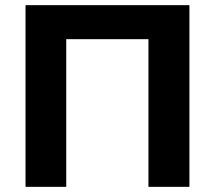

<svg xmlns="http://www.w3.org/2000/svg" viewBox="-20 -725 834 745"><path d="M79 0V-705H715V0H556V-573H237V0Z"/></svg>

Font: Nunito Sans 10pt ExtraBold
Style: Regular
Weight: 800
Designer: Vernon Adams
Foundry: Vernon Adams
Version: Version 3.101;gftools[0.9.27]